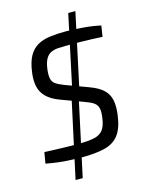

<svg xmlns="http://www.w3.org/2000/svg" viewBox="-135 -881 833 1089"><g transform="rotate(-15 282.0 -336.0)"><path d="M334 -702Q384 -701 436.5 -697Q489 -693 538 -682L528 -618Q495 -620 462.5 -621Q430 -622 398 -622.5Q366 -623 331 -623Q297 -623 271 -621.5Q245 -620 226 -611Q207 -602 195 -580.5Q183 -559 178 -520Q174 -486 178.5 -466Q183 -446 199.5 -434.5Q216 -423 247 -411L382 -361Q434 -342 461 -316.5Q488 -291 495.5 -254.5Q503 -218 496 -167Q486 -92 456.5 -53.5Q427 -15 374 -1.5Q321 12 239 12Q208 12 153 9Q98 6 29 -7L40 -72Q99 -70 135 -68.5Q171 -67 194.5 -67Q218 -67 239 -67Q297 -67 331.5 -74.5Q366 -82 384 -105Q402 -128 408 -176Q413 -212 408 -231.5Q403 -251 386.5 -263Q370 -275 339 -286L201 -337Q153 -355 126 -381.5Q99 -408 91 -444.5Q83 -481 90 -529Q98 -587 117.5 -621.5Q137 -656 168 -673.5Q199 -691 240.5 -696.5Q282 -702 334 -702ZM274 -353 315 -351 212 127H170ZM417 -799 321 -351 280 -353 375 -799Z"/></g></svg>

Font: Exo 2
Style: Italic
Weight: 400
Italic angle: -8°
Designer: Natanael Gama
Foundry: Natanael Gama
Version: Version 2.010